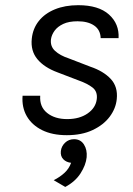

<svg xmlns="http://www.w3.org/2000/svg" viewBox="-20 -510 513 740"><path d="M237.5 11Q181.5 11 142.2 -8.5Q103 -28 83.2 -62.2Q63.5 -96.5 67 -141H135Q132 -98.5 161.5 -74.8Q191 -51 239 -51Q286.5 -51 317.8 -72.8Q349 -94.5 353 -128Q356.5 -157 336.8 -172.5Q317 -188 283 -200L202 -231Q150.5 -250 124 -282Q97.5 -314 102.5 -361Q106.5 -400 129.5 -429Q152.5 -458 191.5 -474Q230.5 -490 281.5 -490Q360 -490 400 -454Q440 -418 437 -363H368Q367 -395 343 -411.5Q319 -428 279 -428Q245.5 -428 223.8 -417.8Q202 -407.5 190.5 -391.8Q179 -376 176.5 -359Q173 -331.5 192.2 -313.8Q211.5 -296 245 -285L328 -253Q378.5 -236 406.8 -205.8Q435 -175.5 430 -128Q426.5 -92 402.8 -60.2Q379 -28.5 337.2 -8.8Q295.5 11 237.5 11ZM231.5 210.5 187 184.5Q211 172.5 228.8 156Q246.5 139.5 254 117.5Q235.5 115.5 224 103.8Q212.5 92 214.5 72Q217 53 231 39.8Q245 26.5 265.5 26.5Q290.5 26.5 303.5 46.8Q316.5 67 314 96Q311 126 290.5 158Q270 190 231.5 210.5Z"/></svg>

Font: Karla
Style: Italic
Weight: 400
Italic angle: -8°
Designer: Jonathan Pinhorn
Version: Version 2.004;gftools[0.9.33]